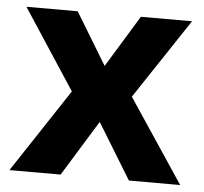

<svg xmlns="http://www.w3.org/2000/svg" viewBox="-44 -592 680 639"><g transform="rotate(5 295.5 -273.0)"><path d="M194.3 -278.9 19.1 -546.4H190.4L295.5 -373L401.4 -546.4H572.4L394.7 -278.9L580.5 0H409.2L295.5 -185.9L181.1 0H10.1Z"/></g></svg>

Font: Noto Sans Khmer UI
Style: Regular
Weight: 400
Designer: Danh Hong and the Monotype Design Team
Foundry: Monotype Imaging Inc.
Version: Version 2.002